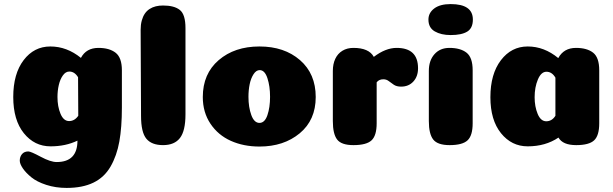

<svg xmlns="http://www.w3.org/2000/svg" viewBox="-20 -712 3008 942"><path d="M228 6Q149 6 97 -58.5Q45 -123 45 -236Q45 -350 96 -417Q147 -484 227 -484Q308 -484 377 -428Q403 -477 463 -477Q517 -477 547.5 -453Q578 -429 578 -367V-184Q578 -87 565.5 -17.5Q553 52 522.5 105Q492 158 438.5 184Q385 210 307 210Q253 210 207 195Q161 180 134 158Q107 136 92 114Q77 92 77 76Q77 57 88 44Q99 31 119 31Q131 31 179.5 57Q228 83 258 83Q360 83 360 -22Q302 6 228 6ZM364 -144 363 -333Q346 -361 320 -361Q302 -361 288.5 -342Q275 -323 268.5 -295Q262 -267 262 -236Q262 -189 277 -153.5Q292 -118 319 -118Q346 -118 364 -144Z M890 -151Q890 -70 863 -35Q836 0 780 0Q724 0 698 -31.5Q672 -63 672 -143L670 -565Q670 -591 675.5 -611Q681 -631 690.5 -645Q700 -659 714 -668Q728 -677 744.5 -681Q761 -685 780 -685Q835 -685 862.5 -663Q890 -641 890 -574Z M1305 -237Q1305 -289 1292 -328.5Q1279 -368 1254 -368Q1237 -368 1224 -348Q1211 -328 1205 -299Q1199 -270 1199 -237Q1199 -186 1213 -147.5Q1227 -109 1253 -109Q1279 -109 1292 -147Q1305 -185 1305 -237ZM1253 7Q1175 7 1112.5 -21Q1050 -49 1012.5 -105Q975 -161 975 -236Q975 -350 1053 -417Q1131 -484 1253 -484Q1375 -484 1452 -417Q1529 -350 1529 -236Q1529 -123 1450.5 -58Q1372 7 1253 7Z M1828 -107Q1828 -47 1803 -23.5Q1778 0 1714 0Q1655 0 1634 -27.5Q1613 -55 1613 -118V-364Q1613 -398 1625 -423.5Q1637 -449 1660 -463Q1683 -477 1714 -477Q1790 -477 1814 -433Q1872 -477 1926 -477Q2031 -477 2031 -377Q2031 -337 2008 -312Q1985 -287 1948 -287Q1926 -287 1912.5 -296Q1899 -305 1887.5 -314Q1876 -323 1861 -323Q1839 -323 1828 -308Z M2082 -616Q2082 -649 2110.5 -670.5Q2139 -692 2191 -692Q2300 -692 2300 -616Q2300 -574 2272.5 -557Q2245 -540 2191 -540Q2144 -540 2113 -558Q2082 -576 2082 -616ZM2299 -107Q2299 -47 2274 -23.5Q2249 0 2186 0Q2127 0 2105.5 -27.5Q2084 -55 2084 -118V-364Q2084 -415 2111.5 -446Q2139 -477 2185 -477Q2239 -477 2269 -453.5Q2299 -430 2299 -367Z M2569 6Q2490 6 2438 -58.5Q2386 -123 2386 -235Q2386 -349 2437.5 -416.5Q2489 -484 2569 -484Q2650 -484 2719 -427Q2746 -477 2806 -477Q2860 -477 2890 -453.5Q2920 -430 2920 -367V-107Q2920 -47 2895 -23.5Q2870 0 2807 0Q2741 0 2720 -37Q2656 6 2569 6ZM2705 -331Q2688 -360 2661 -360Q2635 -360 2619 -322Q2603 -284 2603 -235Q2603 -189 2618 -153Q2633 -117 2660 -117Q2688 -117 2705 -144Z"/></svg>

Font: Coiny
Style: Regular
Weight: 400
Version: Version 001.001